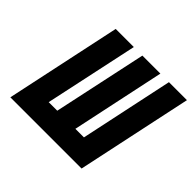

<svg xmlns="http://www.w3.org/2000/svg" viewBox="-163 -897 1094 1094"><g transform="rotate(45 383.5 -350.0)"><path d="M622 -700 502 -135H433L553 -700H408L287 -135H218L339 -700H193L44 0H618L767 -700Z"/></g></svg>

Font: Advent Pro ExtraBold
Style: Italic
Weight: 800
Italic angle: -12°
Version: Version 3.000